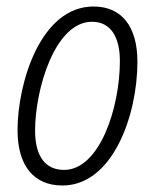

<svg xmlns="http://www.w3.org/2000/svg" viewBox="-20 -561 477 591"><path d="M172 10C327 10 403 -206 403 -371C403 -480 354 -541 268 -541C105 -541 34 -306 34 -160C34 -50 85 10 172 10ZM177 -38C119 -38 88 -81 88 -159C88 -286 149 -494 263 -494C321 -494 349 -447 349 -373C349 -230 287 -38 177 -38Z"/></svg>

Font: Noto Sans Condensed Light
Style: Italic
Weight: 300
Width: 3
Italic angle: -12°
Designer: Monotype Design Team
Foundry: Monotype Imaging Inc.
Version: Version 2.013